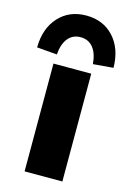

<svg xmlns="http://www.w3.org/2000/svg" viewBox="-152 -816 593 874"><g transform="rotate(15 144.0 -379.0)"><path d="M55 0V-508H233V0ZM59 -552 -36 -560Q-35 -650 14.5 -704Q64 -758 144 -758Q224 -758 273.5 -704Q323 -650 324 -560L229 -552Q225 -602 203 -629Q181 -656 144 -656Q107 -656 85 -629Q63 -602 59 -552Z"/></g></svg>

Font: Mulish Black
Style: Regular
Weight: 900
Designer: Vernon Adams
Foundry: Vernon Adams
Version: Version 3.603; ttfautohint (v1.8.3)